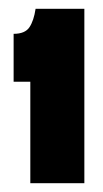

<svg xmlns="http://www.w3.org/2000/svg" viewBox="-20 -687 234 437"><path d="M49 -270V-501H11V-610Q37 -610 47 -625Q57 -640 61 -667H172V-270Z"/></svg>

Font: Bricolage Grotesque 96pt Condensed Bricolage Grotesque 48pt Condensed Regular
Style: Bold
Weight: 700
Width: 3
Designer: Mathieu Triay
Foundry: Atelier Triay
Version: Version 1.001; ttfautohint (v1.8.4.7-5d5b);gftools[0.9.33.de